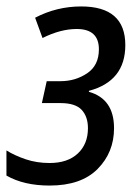

<svg xmlns="http://www.w3.org/2000/svg" viewBox="-32 -566 432 596"><path d="M122 10Q220 10 271 -41.5Q322 -93 322 -168Q322 -259 244 -281V-284Q357 -314 357 -426Q357 -546 220 -546Q144 -546 77 -511L100 -448Q156 -476 206 -476Q275 -476 275 -413Q275 -363 238.5 -338.5Q202 -314 156 -314H113L98 -246H156Q202 -246 221.5 -225Q241 -204 241 -168Q241 -119 209.5 -89.5Q178 -60 122 -60Q82 -60 48 -71.5Q14 -83 -12 -99V-21Q42 10 122 10Z"/></svg>

Font: Noto Sans UI SemiCondensed
Style: Italic
Weight: 400
Width: 4
Italic angle: -12°
Designer: Monotype Design Team
Foundry: Monotype Imaging Inc.
Version: Version 1.901